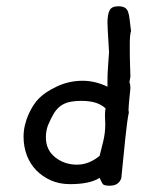

<svg xmlns="http://www.w3.org/2000/svg" viewBox="-20 -598 517 611"><path d="M397 -499Q395 -494 394 -483Q393 -472 393 -455Q393 -412 394 -386Q395 -360 395 -354L392 -337Q395 -329 395 -318Q395 -315 394 -306.5Q393 -298 392 -287.5Q391 -277 390 -266Q389 -255 389 -248Q389 -246 389.5 -244Q390 -242 390 -240Q385 -217 379 -160Q373 -103 366 -31Q358 -7 329 -7Q311 -7 307 -12.5Q303 -18 297 -32Q266 -12 203 -12Q169 -12 142 -24Q115 -36 95.5 -56Q76 -76 65.5 -103.5Q55 -131 55 -163Q55 -182 59.5 -200.5Q64 -219 71 -234.5Q78 -250 86.5 -263Q95 -276 103 -284Q123 -305 161.5 -323Q200 -341 243 -341Q283 -341 322 -322V-338Q322 -359 323.5 -382Q325 -405 327 -432L323 -500Q323 -507 322.5 -513Q322 -519 322 -525Q322 -551 328.5 -564.5Q335 -578 356 -578Q369 -578 376.5 -574Q384 -570 387.5 -560.5Q391 -551 392.5 -536Q394 -521 397 -499ZM316 -253Q291 -277 240 -277Q216 -277 199.5 -273Q183 -269 171 -259.5Q159 -250 150.5 -235.5Q142 -221 133 -200Q126 -182 126 -161Q126 -121 155.5 -97.5Q185 -74 225 -74Q263 -74 297 -102Q302 -121 308.5 -148Q315 -175 315 -203Q315 -209 314.5 -216.5Q314 -224 314 -230Q314 -238 314.5 -243.5Q315 -249 316 -253Z"/></svg>

Font: Gaegu
Style: Regular
Weight: 400
Designer: JIKJI
Foundry: JIKJI
Version: Version 1.00